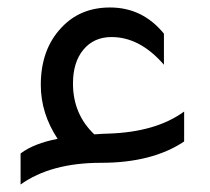

<svg xmlns="http://www.w3.org/2000/svg" viewBox="-20 -435 562 513"><path d="M35 58V-25Q71 -52 134 -64Q89 -132 89 -208Q89 -303 144 -361Q194 -415 274 -415Q361 -415 418 -345V-262Q354 -336 278 -336Q231 -336 203 -302.5Q175 -269 175 -212Q175 -130 232 -76Q258 -78 269 -78Q397 -82 472 -137V-57Q387 0 250 0Q116 0 35 58Z"/></svg>

Font: TajawalTap Med
Style: Regular
Weight: 500
Designer: Boutros Fonts
Foundry: Created by Boutros International 2017
Version: Version 2.700